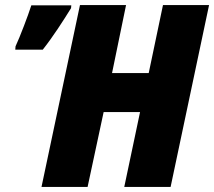

<svg xmlns="http://www.w3.org/2000/svg" viewBox="-20 -734 841 754"><path d="M143 0H324L387 -294H530L468 0H650L801 -714H620L564 -447H420L475 -714H294ZM40 -539H148C189 -591 228 -652 259 -702L260 -713H103C91 -675 58 -588 41 -552Z"/></svg>

Font: Noto Sans UI SemiCondensed Black
Style: Italic
Weight: 900
Width: 4
Italic angle: -372°
Designer: Monotype Design Team
Foundry: Monotype Imaging Inc.
Version: Version 1.901